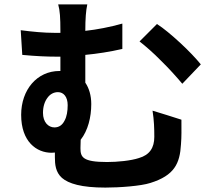

<svg xmlns="http://www.w3.org/2000/svg" viewBox="-20 -811 980 871"><path d="M798 -616C760 -651 721 -684 692 -702L613 -623C640 -602 676 -571 711 -535C746 -501 781 -462 807 -431L891 -519C870 -545 835 -582 798 -616ZM195 -367C207 -384 224 -393 243 -393C269 -393 287 -371 287 -334C287 -307 283 -282 273 -264C263 -244 248 -233 227 -233C199 -233 175 -257 175 -299C175 -328 183 -351 195 -367ZM261 -4C291 22 349 40 458 40C522 40 619 33 662 19C771 -15 796 -69 801 -156C804 -195 803 -218 803 -268L737 -289L672 -309C679 -264 680 -228 680 -190C680 -141 659 -108 610 -94C574 -82 513 -76 466 -76C355 -76 345 -98 345 -139L346 -177C379 -219 394 -279 394 -339C394 -378 384 -411 367 -436V-562C420 -567 479 -576 535 -589V-704C478 -688 421 -677 367 -671C367 -727 370 -763 376 -791H244C252 -763 254 -730 254 -670V-662H226C181 -662 126 -667 74 -674L81 -562C143 -556 194 -554 234 -554H254V-489H250C148 -489 76 -404 76 -290C76 -168 146 -118 214 -118L229 -119V-98C229 -65 232 -30 261 -4Z"/></svg>

Font: GenSekiGothic2 TW B
Style: Regular
Weight: 700
Version: Version 2.100;PS 2.1;hotconv 16.6.51;makeotf.lib2.5.65220 DE